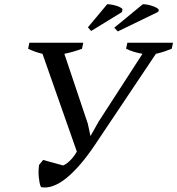

<svg xmlns="http://www.w3.org/2000/svg" viewBox="-20 -860 819 887"><path d="M638.2 -611.3Q594.2 -619.1 562.5 -634.8L568.4 -662.6H779.3L773.4 -634.8Q760.3 -629.4 741.9 -623Q723.6 -616.7 700.2 -611.3L418 -189.9Q384.3 -139.6 351.1 -101.1Q317.9 -62.5 286.4 -37.1Q254.9 -11.7 225.3 -1Q195.8 9.8 169.4 4.4Q165 -4.4 162.6 -17.1Q160.2 -29.8 158.9 -44.2Q157.7 -58.6 158.2 -72.5Q158.7 -86.4 160.2 -97.7L179.2 -121.1L271.5 -95.7Q276.4 -97.2 283.9 -102.1Q291.5 -106.9 300.3 -115Q309.1 -123 318.1 -134.3Q327.1 -145.5 335 -159.7L176.3 -611.3Q141.1 -619.6 109.9 -634.8L115.7 -662.6H364.7L358.9 -634.8Q341.8 -628.4 321.3 -622.3Q300.8 -616.2 277.3 -611.3L385.7 -288.6L397.5 -232.9H398.9L435.5 -297.9ZM475.1 -840.3Q481.4 -840.8 492.4 -839.1Q503.4 -837.4 514.6 -834.2Q525.9 -831.1 534.9 -826.4Q543.9 -821.8 545.9 -816.9L543.5 -804.2L400.9 -716.8L386.2 -733.9ZM639.6 -840.3Q646 -840.8 657.2 -839.1Q668.5 -837.4 679.9 -833.7Q691.4 -830.1 701.2 -825.2Q710.9 -820.3 713.9 -814.5L710.9 -805.2L524.4 -714.8L507.8 -731.9Z"/></svg>

Font: PT Astra Serif
Style: Italic
Weight: 400
Italic angle: -16°
Designer: A.Korolkova, I. Chaeva
Foundry: ParaType Ltd
Version: Version 1.001